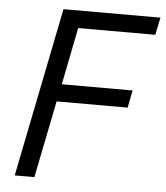

<svg xmlns="http://www.w3.org/2000/svg" viewBox="-51 -744 681 789"><g transform="rotate(5 289.5 -349.0)"><path d="M120 0H39L179 -698H579L564 -626H246L199 -390H491L477 -318H184Z"/></g></svg>

Font: IBM Plex Sans
Style: Italic
Weight: 400
Italic angle: -11.31°
Designer: Mike Abbink, Paul van der Laan, Pieter van Rosmalen
Foundry: Bold Monday
Version: Version 3.201